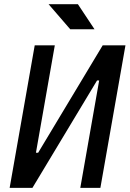

<svg xmlns="http://www.w3.org/2000/svg" viewBox="-20 -914 630 934"><path d="M26.9 0 148.9 -693.4H246.6L154.8 -170.9H165.5L479.5 -693.4H590.3L468.3 0H370.6L462.4 -522.5H452.1L137.7 0ZM321.8 -771.5 216.3 -893.6H358.9L439.9 -771.5Z"/></svg>

Font: Cascadia Mono PL
Style: Italic
Weight: 400
Italic angle: -10°
Monospace: yes
Designer: Aaron Bell
Foundry: Saja Typeworks
Version: Version 2404.023; ttfautohint (v1.8.4)